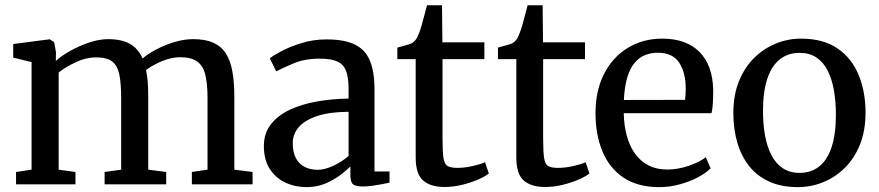

<svg xmlns="http://www.w3.org/2000/svg" viewBox="-20 -718 3424 748"><path d="M42.5 0V-48L103 -57V-476L31.5 -493.5V-546.5L173.5 -565L191 -554L198 -514.5L197.5 -480.5Q219 -500.5 254 -520Q289 -539.5 328 -552.5Q367 -565.5 400.5 -565.5Q454 -565.5 486.2 -547.2Q518.5 -529 535.5 -490Q554.5 -507 587.2 -524.5Q620 -542 658.2 -553.8Q696.5 -565.5 732.5 -565.5Q779 -565.5 810 -552Q841 -538.5 859.2 -510.8Q877.5 -483 885.2 -440.2Q893 -397.5 893 -338V-57L964 -48V0H727.5V-48L788.5 -57V-334.5Q788.5 -388.5 780.5 -424.2Q772.5 -460 749.5 -477.5Q726.5 -495 682 -495Q658 -495 633.2 -487.5Q608.5 -480 586.5 -468.5Q564.5 -457 549 -445.5Q552 -431 554 -413.8Q556 -396.5 556.8 -377.2Q557.5 -358 557.5 -336.5V-57L627.5 -48V0H387.5V-48L452 -57V-337Q452 -391 445.2 -426Q438.5 -461 417.8 -477.8Q397 -494.5 354 -494.5Q315.5 -494.5 275.5 -475.8Q235.5 -457 208.5 -435.5V-57L274 -48V0Z M1174.5 11Q1130 11 1092.2 -6.5Q1054.5 -24 1031.2 -59.5Q1008 -95 1008 -149Q1008 -199 1035.5 -234Q1063 -269 1109.8 -290.8Q1156.5 -312.5 1215.5 -322.8Q1274.5 -333 1338 -334V-370.5Q1338 -415 1328.5 -441Q1319 -467 1294.8 -478.2Q1270.5 -489.5 1225.5 -489.5Q1167.5 -489.5 1124 -471.2Q1080.5 -453 1056 -440L1031 -490.5Q1041.5 -500 1074.5 -517.8Q1107.5 -535.5 1154 -550Q1200.5 -564.5 1252 -564.5Q1321.5 -564.5 1362.5 -544.5Q1403.5 -524.5 1421.2 -481.2Q1439 -438 1439 -369V-50H1497.5V-6.5Q1486.5 -4 1468.5 -0.5Q1450.5 3 1430.5 5.8Q1410.5 8.5 1393.5 8.5Q1367 8.5 1356 0.5Q1345 -7.5 1345 -37V-69.5Q1333 -57 1308.5 -38Q1284 -19 1250 -4Q1216 11 1174.5 11ZM1217.5 -56.5Q1245 -56.5 1278.8 -72.2Q1312.5 -88 1338 -110.5V-282.5Q1264 -282 1215.8 -266Q1167.5 -250 1144 -222.8Q1120.5 -195.5 1120.5 -160.5Q1120.5 -124 1133.2 -101Q1146 -78 1168 -67.2Q1190 -56.5 1217.5 -56.5Z M1711.5 10.5Q1658 10.5 1628.8 -14.5Q1599.5 -39.5 1599.5 -104.5V-487.5H1528V-532.5Q1537.5 -535.5 1549.5 -538.5Q1561.5 -541.5 1572 -544.8Q1582.5 -548 1587.5 -551.5Q1593.5 -556 1597.8 -561Q1602 -566 1605.5 -572.8Q1609 -579.5 1612.5 -589Q1617.5 -601 1623.5 -622.5Q1629.5 -644 1635 -665Q1640.5 -686 1643.5 -697.5H1702L1703.5 -553H1867V-487.5H1704V-178.5Q1704 -125 1708 -101Q1712 -77 1724.8 -70.5Q1737.5 -64 1762 -64Q1790 -64 1821.8 -71.2Q1853.5 -78.5 1869.5 -86L1884.5 -42Q1869 -30 1841.2 -18Q1813.5 -6 1779.5 2.2Q1745.5 10.5 1711.5 10.5Z M2103.5 10.5Q2050 10.5 2020.8 -14.5Q1991.5 -39.5 1991.5 -104.5V-487.5H1920V-532.5Q1929.5 -535.5 1941.5 -538.5Q1953.5 -541.5 1964 -544.8Q1974.5 -548 1979.5 -551.5Q1985.5 -556 1989.8 -561Q1994 -566 1997.5 -572.8Q2001 -579.5 2004.5 -589Q2009.5 -601 2015.5 -622.5Q2021.5 -644 2027 -665Q2032.5 -686 2035.5 -697.5H2094L2095.5 -553H2259V-487.5H2096V-178.5Q2096 -125 2100 -101Q2104 -77 2116.8 -70.5Q2129.5 -64 2154 -64Q2182 -64 2213.8 -71.2Q2245.5 -78.5 2261.5 -86L2276.5 -42Q2261 -30 2233.2 -18Q2205.5 -6 2171.5 2.2Q2137.5 10.5 2103.5 10.5Z M2548 11Q2464.5 11 2409.5 -25.8Q2354.5 -62.5 2327.2 -127.8Q2300 -193 2300 -277.5Q2300 -343.5 2319.2 -397Q2338.5 -450.5 2373.5 -488.5Q2408.5 -526.5 2456 -547Q2503.5 -567.5 2560 -567.5Q2653 -567.5 2704.5 -516.2Q2756 -465 2758.5 -369Q2758.5 -338.5 2757.2 -316.2Q2756 -294 2752 -277H2410Q2411 -229 2422 -188.8Q2433 -148.5 2454.2 -119Q2475.5 -89.5 2506.8 -73.5Q2538 -57.5 2579.5 -57.5Q2621 -57.5 2663.8 -72.2Q2706.5 -87 2729.5 -105.5L2748.5 -62.5Q2730.5 -44 2699 -27.2Q2667.5 -10.5 2628.2 0.2Q2589 11 2548 11ZM2410.5 -328.5 2649 -329Q2650 -337.5 2650.8 -350.2Q2651.5 -363 2651.5 -372.5Q2651.5 -434 2626.5 -473.2Q2601.5 -512.5 2542 -512.5Q2515 -512.5 2492 -503Q2469 -493.5 2451.5 -472.2Q2434 -451 2423.5 -415.5Q2413 -380 2410.5 -328.5Z M2837 -277.5Q2837 -348 2859 -402Q2881 -456 2918.5 -492.8Q2956 -529.5 3003 -548.5Q3050 -567.5 3100 -567.5Q3187.5 -567.5 3243 -529.2Q3298.5 -491 3325.2 -425.8Q3352 -360.5 3352 -279Q3352 -208.5 3330 -154.2Q3308 -100 3270.5 -63.2Q3233 -26.5 3186 -7.8Q3139 11 3088.5 11Q3023.5 11 2975.8 -11Q2928 -33 2897.5 -72.2Q2867 -111.5 2852 -164Q2837 -216.5 2837 -277.5ZM3095.5 -44.5Q3140 -44.5 3171.5 -69.5Q3203 -94.5 3219.8 -145Q3236.5 -195.5 3236.5 -271Q3236.5 -322 3228.8 -366Q3221 -410 3204.5 -442.8Q3188 -475.5 3161 -493.8Q3134 -512 3095.5 -512Q3050 -512 3018.2 -487Q2986.5 -462 2969.5 -411.8Q2952.5 -361.5 2952.5 -285.5Q2952.5 -234 2960.5 -190Q2968.5 -146 2985.5 -113.2Q3002.5 -80.5 3029.8 -62.5Q3057 -44.5 3095.5 -44.5Z"/></svg>

Font: Merriweather 24pt
Style: Regular
Weight: 400
Designer: Eben Sorkin
Foundry: Eben Sorkin
Version: Version 2.100